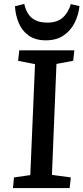

<svg xmlns="http://www.w3.org/2000/svg" viewBox="-20 -956 424 976"><path d="M158 -630 72 -647 78 -700H358L352 -647L267 -631L244 -67L340 -54L334 0H46L51 -54L134 -66ZM103 -936Q115 -886 143.5 -863.5Q172 -841 221 -841Q270 -841 298.5 -866Q327 -891 340 -935L384 -925Q379 -879 359 -839.5Q339 -800 303 -775.5Q267 -751 213 -751Q161 -751 127 -774.5Q93 -798 76 -837.5Q59 -877 56 -924Z"/></svg>

Font: Literata 12pt Medium
Style: Italic
Weight: 500
Italic angle: -2°
Designer: Latin by Veronika Burian and Jose Scaglione. Greek by Irene Vlachou. Cyrillic by Vera Evstafieva
Foundry: TypeTogether
Version: Version 3.002